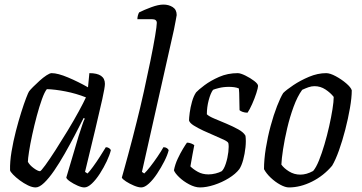

<svg xmlns="http://www.w3.org/2000/svg" viewBox="-20 -820 1582 840"><path d="M136 0Q121 0 102.5 -9Q84 -18 66.5 -31Q49 -44 37 -56.5Q25 -69 24 -75Q23 -112 30.5 -157Q38 -202 49.5 -246.5Q61 -291 73 -329Q85 -367 94.5 -391.5Q104 -416 107 -420Q112 -427 125 -440Q138 -453 153.5 -467Q169 -481 183.5 -490.5Q198 -500 206 -500Q233 -500 278 -481Q323 -462 365 -438L371 -500Q439 -500 439 -453Q439 -438 427.5 -386Q416 -334 396.5 -252.5Q377 -171 352 -68L363 -61Q372 -70 387 -90.5Q402 -111 417 -134.5Q432 -158 443 -176Q451 -176 457 -172Q463 -168 465 -163Q460 -142 447 -114.5Q434 -87 417 -60.5Q400 -34 382 -17Q364 0 349 0Q337 0 319 -8Q301 -16 286.5 -26Q272 -36 270 -43L324 -225Q333 -252 340 -273.5Q347 -295 351 -301L346 -304Q329 -270 307.5 -229Q286 -188 263 -147.5Q240 -107 217 -73.5Q194 -40 173 -20Q152 0 136 0ZM155 -71Q159 -71 178 -97Q197 -123 223 -163.5Q249 -204 276 -248.5Q303 -293 324.5 -332.5Q346 -372 356 -394Q313 -411 267 -420Q221 -429 185 -430Q175 -418 163.5 -386Q152 -354 141 -313Q130 -272 121 -230.5Q112 -189 107 -156.5Q102 -124 102 -112Q110 -97 128 -84Q146 -71 155 -71Z M598 0Q585 0 566 -8Q547 -16 531.5 -26Q516 -36 513 -43Q516 -54 523.5 -80.5Q531 -107 540.5 -142.5Q550 -178 560 -216Q570 -254 578 -287Q594 -350 609.5 -420Q625 -490 638 -553.5Q651 -617 658.5 -662Q666 -707 666 -720Q666 -736 645 -736H581Q581 -744 583.5 -753Q586 -762 589 -766Q611 -777 642 -788.5Q673 -800 695 -800Q718 -800 735.5 -789Q753 -778 753 -754Q753 -751 749 -731.5Q745 -712 741 -690L601 -68L611 -61Q621 -70 637 -90.5Q653 -111 669 -134.5Q685 -158 695 -176Q704 -176 710 -172Q716 -168 718 -163Q713 -142 699 -114.5Q685 -87 667.5 -60.5Q650 -34 631.5 -17Q613 0 598 0Z M855 0Q833 0 807.5 -13.5Q782 -27 763.5 -45Q745 -63 741 -75Q746 -101 757.5 -125.5Q769 -150 780.5 -169Q792 -188 798 -196Q807 -196 816 -192.5Q825 -189 830 -185Q827 -169 822 -143Q817 -117 813 -92Q826 -79 846 -68Q866 -57 892 -57Q907 -57 923 -61Q939 -65 950 -71Q960 -80 968 -104.5Q976 -129 979 -155Q982 -181 979 -194Q977 -200 959.5 -208.5Q942 -217 918 -227Q894 -237 869.5 -248.5Q845 -260 827.5 -271Q810 -282 807 -293Q807 -304 810 -327Q813 -350 820 -375Q827 -400 838 -416Q848 -427 874.5 -447Q901 -467 938.5 -483.5Q976 -500 1020 -500Q1032 -500 1053.5 -489.5Q1075 -479 1092 -466Q1109 -453 1109 -444Q1109 -436 1101.5 -412.5Q1094 -389 1083 -364.5Q1072 -340 1063 -327Q1051 -327 1041.5 -330.5Q1032 -334 1028 -338Q1027 -360 1027 -388Q1027 -416 1025 -433Q1016 -437 1004.5 -438.5Q993 -440 982 -440Q958 -440 938 -435Q918 -430 912 -427Q901 -412 893 -381.5Q885 -351 885 -320Q894 -311 918 -301Q942 -291 970.5 -279Q999 -267 1022.5 -254Q1046 -241 1054 -226Q1057 -204 1054 -175.5Q1051 -147 1044 -121Q1037 -95 1027 -80Q1011 -59 981 -40.5Q951 -22 917 -11Q883 0 855 0Z M1244 0Q1228 0 1206 -12Q1184 -24 1164.5 -42.5Q1145 -61 1135 -80Q1135 -122 1143 -171.5Q1151 -221 1164 -269Q1177 -317 1192 -355.5Q1207 -394 1219 -413Q1233 -427 1263.5 -447.5Q1294 -468 1332 -484Q1370 -500 1407 -500Q1424 -500 1449 -486.5Q1474 -473 1494.5 -455.5Q1515 -438 1519 -425Q1519 -393 1511 -347Q1503 -301 1490.5 -252.5Q1478 -204 1463 -162Q1448 -120 1433 -95Q1396 -51 1345 -25.5Q1294 0 1244 0ZM1294 -56Q1321 -56 1350 -72Q1363 -87 1375.5 -118Q1388 -149 1399.5 -188Q1411 -227 1420 -267Q1429 -307 1434.5 -341.5Q1440 -376 1440 -396Q1426 -414 1404 -428.5Q1382 -443 1356 -443Q1343 -443 1330 -438.5Q1317 -434 1302 -427Q1281 -398 1264.5 -353Q1248 -308 1236.5 -259Q1225 -210 1218.5 -167.5Q1212 -125 1211 -100Q1222 -84 1244.5 -70Q1267 -56 1294 -56Z"/></svg>

Font: Texturina 72pt 72pt Regular
Style: Italic
Weight: 400
Italic angle: -11°
Designer: Guillermo Torres Carreño
Foundry: Omnibus-Type
Version: Version 1.002; ttfautohint (v1.8.3)